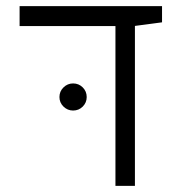

<svg xmlns="http://www.w3.org/2000/svg" viewBox="-20 -606 626 626"><path d="M356.4 0V-521H43.9V-585.9H508.3V-533.2L419.9 -521.5V0ZM218.3 -245.6Q200.2 -245.6 187 -258.5Q173.8 -271.5 173.8 -289.6Q173.8 -308.1 187 -321Q200.2 -334 218.3 -334Q236.8 -334 249.8 -321Q262.7 -308.1 262.7 -289.6Q262.7 -271.5 249.8 -258.5Q236.8 -245.6 218.3 -245.6Z"/></svg>

Font: Cascadia Mono PL Light
Style: Regular
Weight: 300
Monospace: yes
Designer: Aaron Bell
Foundry: Saja Typeworks
Version: Version 2404.023; ttfautohint (v1.8.4)